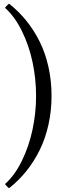

<svg xmlns="http://www.w3.org/2000/svg" viewBox="-20 -834 336 1024"><path d="M6.8 147.5Q58.6 101.6 96.7 23.7Q134.8 -54.2 153.6 -143.3Q172.4 -232.4 172.4 -322.8Q172.4 -413.6 153.6 -502.4Q134.8 -591.3 96.7 -668.7Q58.6 -746.1 6.8 -792Q6.3 -792 10 -796.6Q13.7 -801.3 19.3 -806.9Q24.9 -812.5 28.3 -814.5Q79.1 -774.4 119.9 -724.1Q160.6 -673.8 191.2 -612.8Q221.7 -551.8 238.3 -477.8Q254.9 -403.8 254.9 -322.8Q254.9 -242.2 238.3 -168.2Q221.7 -94.2 191.2 -32.7Q160.6 28.8 119.9 79.3Q79.1 129.9 28.3 169.9Q24.9 168 19.3 162.4Q13.7 156.7 10 152.1Q6.3 147.5 6.8 147.5Z"/></svg>

Font: Crimson
Style: Regular
Weight: 400
Version: Version 0.8